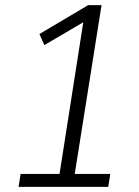

<svg xmlns="http://www.w3.org/2000/svg" viewBox="-20 -725 538 745"><path d="M52 0 60 -50H211L306 -657L331 -655L152 -550L133 -593L322 -705H374L270 -50H408L400 0Z"/></svg>

Font: Nunito Sans 10pt Condensed Light
Style: Italic
Weight: 300
Width: 3
Italic angle: -9°
Designer: Vernon Adams
Foundry: Vernon Adams
Version: Version 3.101;gftools[0.9.27]